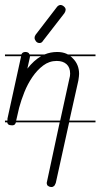

<svg xmlns="http://www.w3.org/2000/svg" viewBox="-20 -506 404 772"><path d="M200 239Q199 240 197 242Q193 246 188 246Q178 246 173 241Q171 240 170 239L168 232V230Q168 226 169 224L220 -14H44Q42 -8 39 -5Q35 -2 29 -2Q18 -2 13 -6Q10 -9 9 -14H0V-21H9L10 -22V-29L65 -280H0V-287H66Q70 -297 82 -297Q91 -297 96 -292Q98 -289 99 -287H159Q183 -297 210 -297Q231 -297 247 -290Q250 -288 253 -287H364V-280H263Q269 -276 274 -270Q286 -258 292 -242.5Q298 -227 298 -209Q298 -201 295 -182L259 -21H364V-14H258L204 231L203 232ZM259 -190Q262 -200 262 -210Q262 -235 247.5 -248Q233 -261 208 -261Q178 -261 153.5 -242.5Q129 -224 110 -196Q91 -168 78 -135.5Q65 -103 57 -73L45 -21H222ZM153 -342Q148 -333 139 -333Q130 -333 124.5 -340Q119 -347 119 -354Q119 -360 123 -366L209 -478Q212 -482 216 -484Q220 -486 223 -486Q230 -486 237 -480Q244 -474 244 -467Q244 -461 239 -453ZM100 -277Q100 -276 100 -275L90 -230Q116 -263 145 -280H101Q101 -279 100 -277Z"/></svg>

Font: Gruenewald VA 3. Klasse
Style: Regular
Weight: 400
Designer: Peter Wiegel
Foundry: Peter Wiegel, nach dem Schriftentwurf von Dr. H. Gr¸newald
Version: Version 0.007